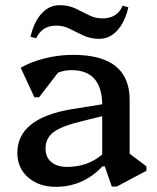

<svg xmlns="http://www.w3.org/2000/svg" viewBox="-20 -709 605 742"><path d="M196 13Q130 13 88.5 -23.5Q47 -60 47 -118Q47 -252 257 -287L375 -306Q373 -438 256 -438Q229 -438 204 -428L131 -333H113L60 -447Q99 -470 153 -483.5Q207 -497 263 -497Q481 -497 481 -323V-115L546 -66V-49L431 12H412L385 -66H376Q301 13 196 13ZM156 -135Q156 -101 178.5 -82.5Q201 -64 239 -64Q319 -64 375 -112V-260L302 -242Q221 -223 188.5 -199.5Q156 -176 156 -135ZM364 -559Q330 -559 303 -571.5Q276 -584 251 -597Q226 -610 198 -610Q142 -610 120 -561L98 -567Q111 -624 140.5 -656.5Q170 -689 210 -689Q245 -689 272 -676Q299 -663 323.5 -650.5Q348 -638 376 -638Q433 -638 454 -687L476 -681Q463 -624 433.5 -591.5Q404 -559 364 -559Z"/></svg>

Font: Platypi
Style: Regular
Weight: 400
Designer: David Sargent
Foundry: Bolt Cutter Type
Version: Version 1.200; ttfautohint (v1.8.4.7-5d5b)